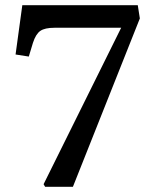

<svg xmlns="http://www.w3.org/2000/svg" viewBox="-20 -720 559 740"><path d="M154 0 148 -10 447 -613H190Q153 -613 135.5 -601Q118 -589 107 -555L91 -502L40 -510L66 -700H511L519 -649L261 0Z"/></svg>

Font: Literata 12pt
Style: Italic
Weight: 400
Italic angle: -2°
Designer: Latin by Veronika Burian and Jose Scaglione. Greek by Irene Vlachou. Cyrillic by Vera Evstafieva
Foundry: TypeTogether
Version: Version 3.002